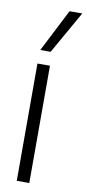

<svg xmlns="http://www.w3.org/2000/svg" viewBox="-90 -826 392 861"><g transform="rotate(10 106.0 -395.0)"><path d="M53 0V-534H110V0ZM55 -596 154 -790H212L102 -596Z"/></g></svg>

Font: Georama SemiCondensed Light
Style: Regular
Weight: 300
Width: 4
Designer: Jean-Baptiste Levee
Foundry: Production Type
Version: Version 1.000